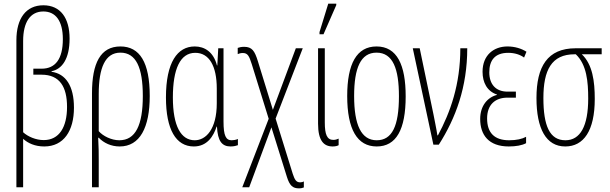

<svg xmlns="http://www.w3.org/2000/svg" viewBox="-20 -794 3347 1054"><path d="M70 234H107V-32C133 -8 172 10 223 10C330 10 386 -76 386 -203C386 -322 341 -389 263 -400V-403C320 -414 362 -470 362 -582C362 -695 312 -765 218 -765C123 -765 70 -693 70 -573ZM220 -25C177 -25 133 -44 107 -68V-569C107 -672 146 -731 218 -731C285 -731 325 -680 325 -579C325 -469 283 -417 209 -417H163V-384H208C308 -384 348 -317 348 -207C348 -96 305 -25 220 -25Z M485 234H522V85C522 51 522 12 519 -38H522C550 -9 590 10 637 10C748 10 802 -94 802 -267C802 -452 747 -539 641 -539C532 -539 485 -448 485 -282ZM635 -24C592 -24 545 -47 522 -74V-278C522 -421 557 -505 641 -505C727 -505 764 -423 764 -267C764 -107 724 -24 635 -24Z M1044 10C1117 10 1152 -46 1169 -99H1171C1175 -20 1198 10 1246 10C1264 10 1278 6 1286 3V-31C1275 -26 1261 -24 1252 -24C1220 -24 1207 -49 1207 -127V-529H1178L1173 -435H1171C1152 -509 1103 -539 1049 -539C954 -539 891 -452 891 -259C891 -83 946 10 1044 10ZM1049 -24C974 -24 929 -101 929 -259C929 -415 969 -504 1052 -504C1128 -504 1170 -432 1170 -308V-227C1170 -84 1110 -24 1049 -24Z M1310 234H1348L1470 -95L1555 177C1570 225 1587 240 1621 240C1633 240 1640 238 1648 235V202C1643 205 1636 207 1628 207C1606 207 1598 193 1587 160L1493 -143L1642 -529H1604L1478 -191L1395 -460C1378 -514 1364 -537 1320 -537C1306 -537 1292 -534 1285 -531V-497C1292 -500 1301 -503 1313 -503C1340 -503 1348 -486 1362 -442L1455 -142Z M1734 -606H1756L1826 -766V-774H1782L1734 -618ZM1806 10C1821 10 1832 7 1839 3V-33C1831 -29 1820 -26 1810 -26C1775 -26 1763 -56 1763 -122V-529H1726V-115C1726 -21 1758 10 1806 10Z M2207 -265C2207 -437 2160 -539 2047 -539C1938 -539 1886 -444 1886 -267C1886 -84 1941 10 2048 10C2155 10 2207 -82 2207 -265ZM1924 -267C1924 -421 1960 -505 2047 -505C2137 -505 2170 -416 2170 -266C2170 -101 2132 -24 2048 -24C1963 -24 1924 -108 1924 -267Z M2359 0H2389C2482 -146 2545 -316 2545 -529H2507C2507 -330 2452 -177 2384 -51H2381C2376 -87 2364 -141 2360 -164L2284 -529H2246Z M2773 10C2812 10 2846 4 2868 -8V-43C2846 -31 2815 -24 2775 -24C2695 -24 2654 -64 2654 -144C2654 -218 2697 -258 2766 -258H2812V-291H2766C2701 -291 2666 -332 2666 -397C2666 -462 2696 -504 2770 -504C2805 -504 2836 -494 2857 -478L2870 -510C2842 -528 2805 -539 2766 -539C2691 -539 2629 -492 2629 -400C2629 -341 2654 -293 2708 -275V-273C2657 -260 2616 -214 2616 -141C2616 -53 2663 10 2773 10Z M3083 10C3184 10 3245 -76 3245 -251C3245 -347 3233 -440 3174 -496H3283V-529H3140C2985 -529 2925 -428 2925 -256C2925 -87 2978 10 3083 10ZM3084 -24C2997 -24 2963 -104 2963 -256C2963 -408 3007 -496 3134 -496H3141C3201 -439 3209 -345 3209 -253C3209 -101 3165 -24 3084 -24Z"/></svg>

Font: Noto Sans ExtraCondensed ExtraLight
Style: Regular
Weight: 200
Width: 2
Designer: Monotype Design Team
Foundry: Monotype Imaging Inc.
Version: Version 2.013